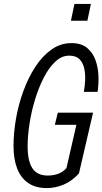

<svg xmlns="http://www.w3.org/2000/svg" viewBox="-20 -950 523 980"><path d="M219 10Q162 10 124.5 -15.5Q87 -41 68 -89Q49 -137 49 -205Q49 -271 61.5 -343.5Q74 -416 99 -484.5Q124 -553 160 -608.5Q196 -664 242.5 -697Q289 -730 345 -730Q395 -730 424.5 -705.5Q454 -681 467.5 -643Q481 -605 482.5 -562Q484 -519 478 -481H408Q413 -508 414.5 -540Q416 -572 410 -600.5Q404 -629 386 -647.5Q368 -666 333 -666Q295 -666 262 -635Q229 -604 203 -553Q177 -502 158.5 -441Q140 -380 130.5 -317.5Q121 -255 121 -203Q121 -128 145.5 -91Q170 -54 223 -54Q254 -54 278.5 -63.5Q303 -73 320 -93L383 -65Q348 -26 305.5 -8Q263 10 219 10ZM314 -69 377 -344 401 -313H260L275 -375H455L383 -65ZM342 -844 360 -930H444L426 -844Z"/></svg>

Font: Instrument Sans Condensed
Style: Italic
Weight: 400
Width: 3
Italic angle: -13°
Designer: Rodrigo Fuenzalida
Foundry: fragTYPE
Version: Version 1.000;gftools[0.9.28]